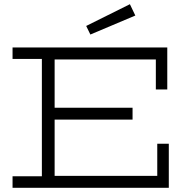

<svg xmlns="http://www.w3.org/2000/svg" viewBox="-20 -898 897 918"><path d="M725.1 -470.2V-613.8H241.2V-382.8H613.8V-326.2H241.2V-57.1H731.9V-210.9H787.1V0H40V-55.2H180.2V-616.2H40V-670.9H779.8V-470.2ZM627 -823.7 412.1 -732.9 392.1 -773.9 601.1 -877.9Z"/></svg>

Font: Stint Ultra Expanded
Style: Regular
Weight: 400
Width: 7
Designer: Astigmatic (AOETI)
Foundry: Astigmatic (AOETI)
Version: Version 1.000